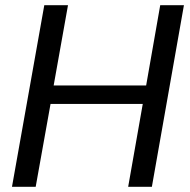

<svg xmlns="http://www.w3.org/2000/svg" viewBox="-20 -717 731 737"><path d="M528 -318H174L117 0H26L150 -697H241L186 -389H541L595 -697H686L563 0H472Z"/></svg>

Font: SVN-Poppins
Style: Italic
Weight: 400
Italic angle: -10°
Designer: Ninad Kale (Devanagari), Jonny Pinhorn (Latin)
Foundry: Indian Type Foundry
Version: Version 3.002 2017; ttfautohint (v1.8.3)